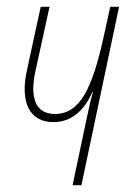

<svg xmlns="http://www.w3.org/2000/svg" viewBox="-20 -546 376 566"><path d="M194 0H220L331 -526H305L285 -435C252 -286 216 -210 142 -210C87 -210 67 -254 84 -334L126 -526H100L59 -337C39 -244 67 -186 138 -186C189 -186 228 -219 252 -274H254C247 -250 242 -228 237 -204Z"/></svg>

Font: Noto Sans ExtraCondensed Thin
Style: Italic
Weight: 100
Width: 2
Italic angle: -12°
Designer: Monotype Design Team
Foundry: Monotype Imaging Inc.
Version: Version 2.013